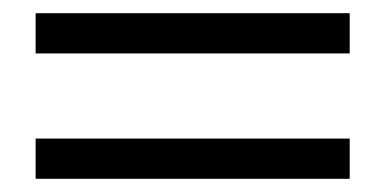

<svg xmlns="http://www.w3.org/2000/svg" viewBox="-20 -419 592 291"><path d="M510 -399V-338H34V-399ZM510 -209V-148H34V-209Z"/></svg>

Font: Minipax
Style: Bold
Weight: 500
Designer: Raphaël Ronot, Igor Stepanchenko (Cyrillic)
Foundry: steppetype
Version: Version 1.002